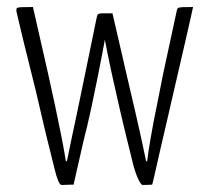

<svg xmlns="http://www.w3.org/2000/svg" viewBox="-20 -520 597 548"><path d="M387 8Q383 8 375.5 -7Q368 -22 361 -47L344 -116Q332 -164 321.5 -210Q311 -256 302 -296.5Q293 -337 287 -367.5Q281 -398 277.5 -415.5Q274 -433 274 -433L267 -465Q266 -471 268.5 -476.5Q271 -482 279 -482H301L346 -287Q356 -244 365.5 -203.5Q375 -163 382 -130.5Q389 -98 393 -79Q397 -60 397 -60H400Q403 -85 410 -126Q417 -167 427 -215.5Q437 -264 446 -311L484 -487Q485 -494 487.5 -496.5Q490 -499 499.5 -499.5Q509 -500 531 -500Q531 -500 525 -472.5Q519 -445 508.5 -400Q498 -355 485.5 -300.5Q473 -246 460.5 -192Q448 -138 437.5 -93Q427 -48 421 -20.5Q415 7 414 7Q414 7 405 7.5Q396 8 387 8ZM156 8Q151 8 145.5 -5.5Q140 -19 135 -41Q127 -73 116 -117.5Q105 -162 93.5 -212.5Q82 -263 69.5 -312Q57 -361 47.5 -400.5Q38 -440 32.5 -463.5Q27 -487 27 -487Q26 -494 28 -496.5Q30 -499 40.5 -499.5Q51 -500 74 -500L117 -311Q128 -262 137.5 -217Q147 -172 154 -137Q161 -102 164.5 -81Q168 -60 168 -60H171Q175 -81 183.5 -120.5Q192 -160 201.5 -205.5Q211 -251 219 -290L256 -470Q257 -477 260 -479.5Q263 -482 272 -482H284Q290 -482 291.5 -479.5Q293 -477 291.5 -473Q290 -469 289 -465L284 -433Q284 -433 281 -416Q278 -399 272 -367.5Q266 -336 258 -296Q250 -256 240 -209.5Q230 -163 218 -116L190 7Q190 7 183.5 7Q177 7 169 7.5Q161 8 156 8Z"/></svg>

Font: Yanone Kaffeesatz ExtraLight Light
Style: Regular
Weight: 300
Version: Version 2.003